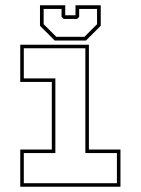

<svg xmlns="http://www.w3.org/2000/svg" viewBox="-20 -710 535 730"><path d="M57 0V-141.5H177V-398.5H57V-540H318V-141.5H438V0ZM70.5 -13.5H424.5V-128H304.5V-526.5H70.5V-412H190.5V-128H70.5ZM188 -556 132 -612V-690H228V-652H267V-690H363V-612L307 -556ZM194 -570H301L349 -618V-676H281V-646L273 -638H222L214 -646V-676H146V-618Z"/></svg>

Font: Tourney Thin Thin
Style: Regular
Weight: 250
Version: Version 1.015